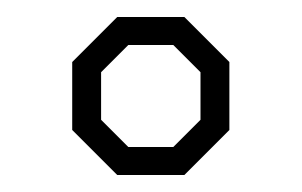

<svg xmlns="http://www.w3.org/2000/svg" viewBox="-20 -704 355 226"><path d="M65 -551V-631L118 -684H197L250 -631V-551L197 -498H118ZM184 -531 216 -563V-619L184 -651H131L99 -619V-563L131 -531Z"/></svg>

Font: Chakra Petch ExtraLight
Style: Regular
Weight: 275
Designer: Katatrad Aksorn Co.,Ltd.
Foundry: Cadson Demak Co.,Ltd.
Version: Version 1.000; ttfautohint (v1.6)